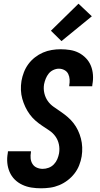

<svg xmlns="http://www.w3.org/2000/svg" viewBox="-20 -1009 540 1037"><path d="M202 8Q175 8 149.5 4Q124 0 100.5 -11Q77 -22 59.5 -39.5Q42 -57 32 -80Q22 -103 19.5 -129Q17 -155 22 -182L23 -192H147V-187Q144 -170 145.5 -153.5Q147 -137 155.5 -123.5Q164 -110 179 -103.5Q194 -97 211 -97Q227 -97 243 -103Q259 -109 271 -121.5Q283 -134 289.5 -149.5Q296 -165 299 -181Q303 -206 298 -229.5Q293 -253 279.5 -272Q266 -291 246.5 -304Q227 -317 207.5 -330Q188 -343 171 -358Q154 -373 140.5 -391.5Q127 -410 117 -431Q107 -452 100.5 -475Q94 -498 93 -522.5Q92 -547 96 -572Q100 -595 109 -618.5Q118 -642 133 -662.5Q148 -683 168.5 -699Q189 -715 212 -725Q235 -735 259.5 -739Q284 -743 307 -743Q333 -743 358.5 -739Q384 -735 406 -723.5Q428 -712 445 -694Q462 -676 471 -653.5Q480 -631 482 -605Q484 -579 479 -553L478 -543H354V-548Q357 -564 356 -580Q355 -596 348.5 -609.5Q342 -623 328 -630.5Q314 -638 298 -638Q283 -638 268 -631Q253 -624 243 -611.5Q233 -599 227 -584Q221 -569 218 -554Q214 -529 219.5 -505.5Q225 -482 238 -463.5Q251 -445 270.5 -431.5Q290 -418 309 -405Q328 -392 345.5 -377Q363 -362 377 -344Q391 -326 401 -305Q411 -284 417 -261Q423 -238 424 -213.5Q425 -189 421 -164Q417 -140 407.5 -116Q398 -92 382 -71.5Q366 -51 345 -35Q324 -19 300 -9Q276 1 251 4.5Q226 8 202 8ZM312 -787 255 -843 404 -989 476 -921Z"/></svg>

Font: Iosevka Extrabold
Style: Italic
Weight: 800
Italic angle: -9°
Monospace: yes
Designer: Belleve Invis
Foundry: Belleve Invis
Version: Version 32.5.0; ttfautohint (v1.8.4)